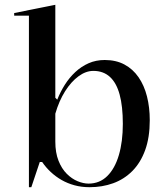

<svg xmlns="http://www.w3.org/2000/svg" viewBox="-20 -765 689 800"><path d="M100.5 15V-699.7H39.1V-710.7L210.5 -745V-357.7L218.5 -349.7Q231.7 -382.7 250.4 -412.3Q269.1 -441.8 293.9 -464.9Q318.7 -488 349.2 -501.5Q379.7 -515 416.4 -515Q463.4 -515 498.5 -496.2Q533.7 -477.4 557.3 -443.2Q580.9 -409 592.4 -363.3Q604 -317.7 604 -264.1Q604 -192.3 584.9 -139.7Q565.8 -87.1 531.5 -52.5Q497.1 -18 451.6 -1.5Q406.1 15 353.3 15Q319.6 15 290.3 7Q261 -1 236.5 -15.1Q211.9 -29.2 191.5 -48.3Q171.1 -67.3 155.7 -90H145.7L110.5 15ZM348.9 0Q395 0 426.9 -31.4Q458.7 -62.7 475.3 -118.9Q491.8 -175 491.8 -248.9Q491.8 -322 478.5 -370.9Q465.3 -419.7 437.9 -444.7Q410.4 -469.6 369.1 -469.6Q337.5 -469.6 306.9 -447Q276.3 -424.5 251.1 -384.6Q226 -344.7 210.5 -291.3V-175.1Q210.5 -129 223.7 -95.6Q236.9 -62.1 258.1 -41Q279.3 -19.8 303.5 -9.9Q327.6 0 348.9 0Z"/></svg>

Font: Kalnia Thin
Style: Regular
Weight: 100
Version: Version 1.105